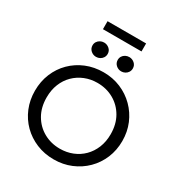

<svg xmlns="http://www.w3.org/2000/svg" viewBox="-238 -1214 1310 1395"><g transform="rotate(30 417.0 -517.0)"><path d="M417 15Q338.5 15 271.8 -12.8Q205 -40.5 155.2 -90Q105.5 -139.5 78 -206Q50.5 -272.5 50.5 -350Q50.5 -428 78 -494.5Q105.5 -561 155.2 -610.5Q205 -660 271.8 -687.5Q338.5 -715 417 -715Q495 -715 561.5 -687Q628 -659 678 -609Q728 -559 755.8 -492.8Q783.5 -426.5 783.5 -350Q783.5 -272.5 755.8 -206Q728 -139.5 678 -90Q628 -40.5 561.5 -12.8Q495 15 417 15ZM417 -74.5Q473.5 -74.5 522.2 -94Q571 -113.5 607.5 -149.8Q644 -186 664.8 -237Q685.5 -288 685.5 -350Q685.5 -433.5 649.8 -495.5Q614 -557.5 553 -591.8Q492 -626 417 -626Q360.5 -626 311.8 -606.2Q263 -586.5 226.2 -550.2Q189.5 -514 169 -463.2Q148.5 -412.5 148.5 -350Q148.5 -267 184.2 -205Q220 -143 281 -108.8Q342 -74.5 417 -74.5ZM311.5 -784Q286 -784 267 -801.2Q248 -818.5 248 -844.5Q248 -861.5 256.8 -875Q265.5 -888.5 280 -896.2Q294.5 -904 311.5 -904Q336.5 -904 355.8 -887.2Q375 -870.5 375 -844.5Q375 -827 366.2 -813.2Q357.5 -799.5 343 -791.8Q328.5 -784 311.5 -784ZM523 -784Q497.5 -784 478.5 -801.2Q459.5 -818.5 459.5 -844.5Q459.5 -861.5 468 -875Q476.5 -888.5 491 -896.2Q505.5 -904 523 -904Q548 -904 567 -887.2Q586 -870.5 586 -844.5Q586 -827 577.2 -813.2Q568.5 -799.5 554 -791.8Q539.5 -784 523 -784ZM255 -983.5V-1050.5H578.5V-983.5Z"/></g></svg>

Font: Geologica Cursive Light
Style: Regular
Weight: 300
Designer: Sindre Bremnes, Frode Helland
Foundry: Monokrom Skriftforlag AS
Version: Version 1.010;gftools[0.9.28]